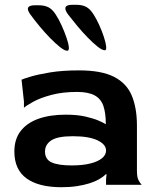

<svg xmlns="http://www.w3.org/2000/svg" viewBox="-20 -772 650 802"><path d="M237 10Q141 10 90.5 -27Q40 -64 40 -139Q40 -191 66.5 -225Q93 -259 141 -276Q189 -293 255 -293Q303 -293 337.5 -285Q372 -277 393.5 -267.5Q415 -258 422 -253Q422 -301 411.5 -330.5Q401 -360 374.5 -374Q348 -388 302 -388Q241 -388 194.5 -375.5Q148 -363 119 -347Q90 -331 80 -322V-348L70 -439Q78 -443 108 -452Q138 -461 189 -469.5Q240 -478 310 -478Q404 -478 456.5 -451Q509 -424 530.5 -372.5Q552 -321 552 -247V-60Q552 -32 558.5 -19.5Q565 -7 572 0H423V-24L425 -43L423 -45Q412 -34 395 -24Q378 -14 354.5 -6.5Q331 1 301.5 5.5Q272 10 237 10ZM279 -81Q325 -81 357 -89Q389 -97 406 -111Q423 -125 423 -143Q423 -169 387 -186Q351 -203 284 -203Q220 -203 194 -185.5Q168 -168 168 -139Q168 -106 196 -93.5Q224 -81 279 -81ZM261 -560Q269 -560 267.5 -575.5Q266 -591 257.5 -615.5Q249 -640 237.5 -665.5Q226 -691 213 -711Q199 -733 182.5 -741.5Q166 -750 141 -750H126Q78 -750 108 -710Q124 -688 145.5 -662Q167 -636 189.5 -613Q212 -590 231 -575Q250 -560 261 -560ZM418 -562Q425 -562 423.5 -577.5Q422 -593 414 -617.5Q406 -642 394.5 -667.5Q383 -693 370 -713Q356 -735 339.5 -743.5Q323 -752 298 -752H282Q235 -752 264 -712Q281 -690 302.5 -664Q324 -638 346.5 -615Q369 -592 388 -577Q407 -562 418 -562Z"/></svg>

Font: Red Rose SemiBold
Style: Regular
Weight: 600
Designer: Jaikishan Patel
Version: Version 2.000